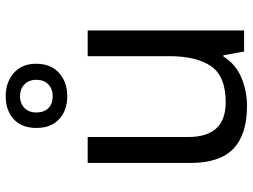

<svg xmlns="http://www.w3.org/2000/svg" viewBox="-124 -732 867 658"><g transform="rotate(-90 309.0 -403.5)"><path d="M533 -536V0H461L448 -71H444Q418 -29 372 -9.5Q326 10 274 10Q177 10 128 -36.5Q79 -83 79 -185V-536H168V-191Q168 -63 287 -63Q376 -63 410.5 -113Q445 -163 445 -257V-536ZM308 -606Q259 -606 229 -634Q199 -662 199 -712Q199 -762 229 -789.5Q259 -817 308 -817Q355 -817 387 -789.5Q419 -762 419 -713Q419 -662 387.5 -634Q356 -606 308 -606ZM308 -656Q333 -656 348.5 -671Q364 -686 364 -712Q364 -738 348 -753Q332 -768 308 -768Q284 -768 268 -753Q252 -738 252 -712Q252 -686 266.5 -671Q281 -656 308 -656Z"/></g></svg>

Font: Noto Sans Old Italic
Style: Regular
Weight: 400
Designer: Monotype Design Team
Foundry: Monotype Imaging Inc.
Version: Version 2.003; ttfautohint (v1.8.4.7-5d5b)